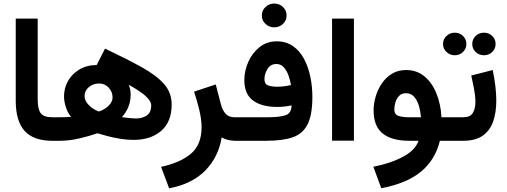

<svg xmlns="http://www.w3.org/2000/svg" viewBox="-20 -786 2832 1072"><path d="M67.9 -682.1H190.4V-231.9Q190.4 -176.8 207.3 -154.1Q224.1 -131.3 272.5 -131.3H284.7V0H272.5Q166.5 0 117.2 -55.4Q67.9 -110.8 67.9 -222.7Z M523.9 -42Q480 -26.4 423.6 -13.2Q367.2 0 313.5 0H265.1V-131.3H307.1Q326.2 -131.3 342.5 -131.8Q358.9 -132.3 377 -133.8Q358.4 -154.8 347.9 -187.3Q337.4 -219.7 337.4 -249Q337.4 -292.5 358.6 -331.8Q379.9 -371.1 420.7 -396.5Q461.4 -421.9 520 -423.3L566.4 -514.6Q687 -457.5 770 -411.6Q853 -365.7 895.8 -317.1Q938.5 -268.6 938.5 -202.6Q938.5 -106 880.1 -55.4Q821.8 -4.9 725.1 -4.9Q690.9 -4.9 653.8 -10.7Q616.7 -16.6 582.8 -25.4Q548.8 -34.2 523.9 -42ZM452.1 -250Q452.1 -222.7 476.6 -198.5Q501 -174.3 532.2 -163.6Q548.8 -168.5 566.4 -179.7Q584 -190.9 596.2 -207.3Q608.4 -223.6 608.4 -242.2Q608.4 -273.9 586.7 -296.9Q564.9 -319.8 533.2 -319.8Q500 -319.8 476.1 -299.6Q452.1 -279.3 452.1 -250ZM660.6 -131.8Q683.1 -128.4 705.3 -126.5Q727.5 -124.5 738.8 -124.5Q773.4 -124.5 798.8 -140.9Q824.2 -157.2 824.2 -199.2Q824.2 -217.8 799.1 -244.1Q773.9 -270.5 698.7 -313Q709.5 -287.1 709.5 -259.3Q709.5 -219.7 696.3 -188.2Q683.1 -156.7 660.6 -131.8Z M1294.4 0Q1270.5 0 1250.7 -5.4Q1231 -10.7 1217.8 -19Q1200.2 89.8 1127 165.3Q1053.7 240.7 924.3 265.6L879.4 145.5Q987.8 122.1 1046.6 71.8Q1105.5 21.5 1105.5 -75.7Q1105.5 -119.6 1092.5 -173.1Q1079.6 -226.6 1063.5 -274.4L1184.6 -314.5L1212.9 -205.6Q1221.2 -172.4 1238.8 -151.9Q1256.3 -131.3 1289.1 -131.3H1308.1V0Z M1441.9 -699.7Q1441.9 -727.5 1462.2 -746.8Q1482.4 -766.1 1511.2 -766.1Q1540 -766.1 1560.1 -746.8Q1580.1 -727.5 1580.1 -699.7Q1580.1 -671.9 1560.1 -652.6Q1540 -633.3 1511.2 -633.3Q1482.4 -633.3 1462.2 -652.6Q1441.9 -671.9 1441.9 -699.7ZM1474.1 -131.3Q1540 -131.3 1573.7 -142.3Q1607.4 -153.3 1607.9 -197.8Q1570.8 -189 1527.3 -189Q1441.9 -189 1393.1 -224.6Q1344.2 -260.3 1344.2 -338.9Q1344.2 -390.6 1366.2 -440.2Q1388.2 -489.7 1428.7 -522.5Q1469.2 -555.2 1524.4 -555.2Q1577.6 -555.2 1615.5 -528.8Q1653.3 -502.4 1677.2 -457.8Q1701.2 -413.1 1712.6 -357.9Q1724.1 -302.7 1724.1 -245.1Q1724.1 -144.5 1697.3 -91.6Q1670.4 -38.6 1614 -19.3Q1557.6 0 1468.3 0H1288.6V-131.3ZM1526.9 -301.8Q1564.5 -301.8 1604.5 -311Q1600.6 -336.4 1591.1 -363.8Q1581.5 -391.1 1564.9 -409.9Q1548.3 -428.7 1523.4 -428.7Q1490.2 -428.7 1473.4 -400.9Q1456.5 -373 1456.5 -344.2Q1456.5 -316.9 1476.6 -309.3Q1496.6 -301.8 1526.9 -301.8Z M1956.1 -682.1V-0.5H1834V-682.1Z M2247.6 -395Q2307.1 -395 2349.9 -359.6Q2392.6 -324.2 2416.7 -264.4Q2440.9 -204.6 2444.8 -131.3H2485.8V0H2436Q2410.2 106 2331.5 171.6Q2252.9 237.3 2108.9 265.1L2064.5 145Q2160.2 126.5 2229.2 89.8Q2298.3 53.2 2316.9 0H2265.1Q2168 0 2116.9 -40.5Q2065.9 -81.1 2065.9 -169.9Q2065.9 -206.1 2077.1 -245.4Q2088.4 -284.7 2110.8 -318.6Q2133.3 -352.5 2167.5 -373.8Q2201.7 -395 2247.6 -395ZM2263.7 -131.3H2330.6Q2327.6 -165.5 2318.4 -196.3Q2309.1 -227.1 2291.7 -246.3Q2274.4 -265.6 2246.6 -265.6Q2222.2 -265.6 2207.8 -250.2Q2193.4 -234.9 2187.5 -213.6Q2181.6 -192.4 2181.6 -174.8Q2181.6 -147.5 2203.6 -139.4Q2225.6 -131.3 2263.7 -131.3Z M2616.7 -540.5Q2616.7 -566.9 2635.7 -585.2Q2654.8 -603.5 2682.1 -603.5Q2709.5 -603.5 2728.3 -585.2Q2747.1 -566.9 2747.1 -540.5Q2747.1 -514.2 2728.3 -495.8Q2709.5 -477.5 2682.1 -477.5Q2654.8 -477.5 2635.7 -495.8Q2616.7 -514.2 2616.7 -540.5ZM2453.6 -540.5Q2453.6 -566.9 2472.9 -585.2Q2492.2 -603.5 2519 -603.5Q2546.4 -603.5 2565.2 -585.2Q2584 -566.9 2584 -540.5Q2584 -514.2 2565.2 -495.8Q2546.4 -477.5 2519 -477.5Q2492.2 -477.5 2472.9 -495.8Q2453.6 -514.2 2453.6 -540.5ZM2565.9 0H2466.3V-131.3H2565.9Q2605.5 -131.3 2619.9 -155.3Q2634.3 -179.2 2634.3 -216.3Q2634.3 -249.5 2627 -288.3Q2619.6 -327.1 2611.3 -364.3L2731 -395Q2740.2 -350.6 2745.6 -306.9Q2751 -263.2 2751 -223.6Q2751 -159.7 2733.9 -109.1Q2716.8 -58.6 2676.3 -29.3Q2635.7 0 2565.9 0Z"/></svg>

Font: Vazirmatn RD UI
Style: Bold
Weight: 700
Designer: Saber Rastikerdar
Foundry: Saber Rastikerdar
Version: Version 33.003